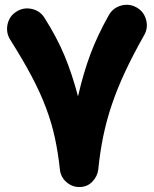

<svg xmlns="http://www.w3.org/2000/svg" viewBox="-20 -688 635 792"><path d="M47.9 -640.1Q77.1 -658.7 111.3 -651.1Q145.5 -643.6 163.6 -614.3Q215.3 -532.7 246.6 -457.3Q277.8 -381.8 301.8 -290.5Q323.7 -386.2 353 -464.6Q382.3 -543 429.2 -626Q446.3 -655.8 479.7 -665Q513.2 -674.3 543.5 -657.2Q573.2 -640.6 582.5 -606.9Q591.8 -573.2 574.7 -543Q528.8 -461.9 496.3 -392.3Q463.9 -322.8 441.9 -258.1Q419.9 -193.4 406.2 -127.4Q392.6 -61.5 385.3 11.7Q381.8 39.6 360.8 61.5Q339.8 83.5 307.1 83.5Q277.3 83.5 253.9 63Q230.5 42.5 227.1 11.7Q219.7 -58.1 206.3 -119.9Q192.9 -181.6 169.7 -243.4Q146.5 -305.2 110.4 -373.5Q74.2 -441.9 22 -524.4Q3.9 -553.7 11.2 -587.9Q18.6 -622.1 47.9 -640.1Z"/></svg>

Font: Mikhak Black
Style: Regular
Weight: 900
Designer: Amin Abedi
Version: Version 3.3